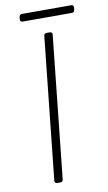

<svg xmlns="http://www.w3.org/2000/svg" viewBox="-91 -855 510 903"><g transform="rotate(-10 164.0 -404.0)"><path d="M110 2Q94 2 95 -10L167 -690Q168 -697 171.5 -699.5Q175 -702 184 -702H192Q209 -702 207 -690L135 -10Q134 -3 130.5 -0.5Q127 2 118 2ZM78 -774Q66 -774 67 -788L68 -796Q69 -810 82 -810H318Q329 -810 328 -796L327 -788Q326 -781 323 -777.5Q320 -774 314 -774Z"/></g></svg>

Font: Asap Thin
Style: Italic
Weight: 250
Italic angle: -6°
Designer: Pablo Cosgaya
Foundry: Omnibus-Type
Version: Version 3.001